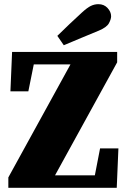

<svg xmlns="http://www.w3.org/2000/svg" viewBox="-20 -901 608 921"><path d="M20 0V-50L318 -592H142L116 -463H30L38 -652H542V-602L244 -60H435L460 -189H548L540 0ZM255 -729Q284 -758 314 -786Q344 -814 372 -840Q398 -864 415.5 -872.5Q433 -881 452 -881Q479 -881 496 -862.5Q513 -844 513 -823Q513 -809 502.5 -789.5Q492 -770 454 -754Q411 -736 369.5 -719Q328 -702 286 -684Z"/></svg>

Font: Source Serif Pro Black
Style: Regular
Weight: 900
Designer: Frank Grießhammer
Foundry: Adobe Systems Incorporated
Version: Version 3.001;hotconv 1.0.111;makeotfexe 2.5.65597